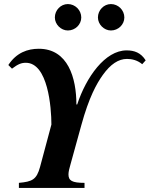

<svg xmlns="http://www.w3.org/2000/svg" viewBox="-20 -925 737 945"><path d="M592 -839C592 -875 562 -905 526 -905C491 -905 462 -875 462 -839C462 -805 492 -775 526 -775C562 -775 592 -804 592 -839ZM380 -839C380 -875 350 -905 314 -905C279 -905 250 -875 250 -839C250 -805 280 -775 314 -775C350 -775 380 -804 380 -839ZM697 -628C673 -666 641 -677 603 -677C497 -677 404 -545 360 -411H356C356 -541 315 -685 171 -685C116 -685 61 -666 21 -605L39 -587C69 -610 86 -616 107 -616C216 -616 233 -396 233 -312L177 -103C160 -41 139 -31 73 -25V0H396V-25C334 -25 317 -36 317 -67C317 -80 322 -99 327 -116L380 -308C418 -447 456 -514 486 -556C524 -609 563 -635 605 -635C629 -635 656 -629 680 -609Z"/></svg>

Font: STIXGeneral
Style: Bold Italic
Weight: 700
Italic angle: -16.33°
Designer: MicroPress Inc., with final additions and corrections provided by Coen Hoffman, Elsevier (retired)
Version: Version 1.1.0